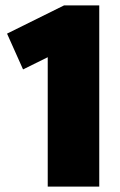

<svg xmlns="http://www.w3.org/2000/svg" viewBox="-20 -688 442 708"><path d="M156 0V-477L65 -432L6 -564L216 -668H346V0Z"/></svg>

Font: Gantari Black
Style: Regular
Weight: 900
Version: Version 1.000